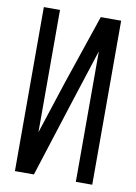

<svg xmlns="http://www.w3.org/2000/svg" viewBox="-81 -753 571 807"><g transform="rotate(10 204.5 -350.0)"><path d="M225 -325 121 0H40V-700H109V-178L181 -399L283 -700H370V0H300V-557Z"/></g></svg>

Font: Adderley Regular
Style: Regular
Weight: 400
Designer: gorohovskiy
Version: Version 1.003 November 13, 2017